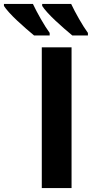

<svg xmlns="http://www.w3.org/2000/svg" viewBox="-122 -954 473 974"><path d="M90 0V-714H241V0ZM239 -934Q255 -900 279 -858Q303 -816 324 -787V-774H245Q228 -788 205.5 -807.5Q183 -827 159.5 -849Q136 -871 118 -891Q100 -911 92 -924V-934ZM45 -934Q61 -900 85 -858Q109 -816 130 -787V-774H51Q34 -788 11.5 -807.5Q-11 -827 -34.5 -849Q-58 -871 -76 -891Q-94 -911 -102 -924V-934Z"/></svg>

Font: Noto IKEA Simplified Chinese
Style: Bold
Weight: 700
Designer: Monotype Design Team
Foundry: Monotype Imaging Inc.
Version: Version 1.100